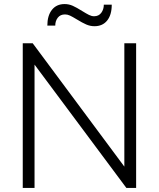

<svg xmlns="http://www.w3.org/2000/svg" viewBox="-20 -925 782 945"><path d="M592 -712H650V0H602L150 -607V0H92V-712H141L592 -105ZM298 -905Q319 -905 338 -896.5Q357 -888 384 -871Q405 -858 418 -851.5Q431 -845 443 -845Q466 -845 478.5 -862Q491 -879 491 -902H530Q530 -852 507.5 -824Q485 -796 445 -796Q424 -796 404.5 -804.5Q385 -813 359 -829Q336 -843 324 -848.5Q312 -854 300 -854Q277 -854 264.5 -838Q252 -822 252 -799H213Q213 -848 235.5 -876.5Q258 -905 298 -905Z"/></svg>

Font: Muli Light
Style: Regular
Weight: 300
Designer: Vernon Adams
Foundry: Vernon Adams
Version: Version 2.100